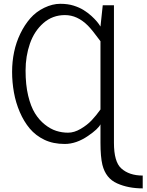

<svg xmlns="http://www.w3.org/2000/svg" viewBox="-20 -766 786 1030"><path d="M470.2 -680.7Q503.9 -649.9 519 -623.5L531.2 -737.8H591.3V0Q591.3 102.1 630.4 137.2Q672.9 175.8 745.6 175.8V244.6Q668 244.6 608.4 217.8Q547.4 190.9 529.3 118.2Q519 75.2 519 -0.5V-99.1Q506.3 -73.7 452.6 -37.1Q389.6 6.3 327.4 6.3Q265.1 6.3 218.3 -16.1Q171.4 -38.6 139.6 -76.4Q107.9 -114.3 86.2 -164.8Q64.5 -215.3 54.7 -270.3Q44.9 -325.2 44.9 -380.4Q44.9 -435.5 55.7 -487.1Q66.4 -538.6 88.9 -585.2Q111.3 -631.8 142.3 -667.5Q173.3 -703.1 217.5 -724.4Q261.7 -745.6 303 -745.6Q344.2 -745.6 375 -735.8Q405.8 -726.1 428.2 -712.2Q450.7 -698.2 470.2 -680.7ZM519 -178.7V-544.9Q474.1 -606 451.7 -628.4Q395 -685.1 328.4 -685.1Q261.7 -685.1 212.9 -642.3Q164.1 -599.6 140.6 -532.2Q117.2 -464.8 117.2 -387.7Q117.2 -310.5 131.1 -252.7Q145 -194.8 167.5 -158.4Q189.9 -122.1 220.5 -97.9Q251 -73.7 281.7 -64Q312.5 -54.2 345.2 -54.2Q377.9 -54.2 412.8 -74.7Q447.8 -95.2 472.2 -121.1Q496.6 -147 519 -178.7Z"/></svg>

Font: News Cycle
Style: Regular
Weight: 500
Version: Version 0.5.2